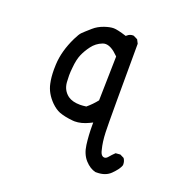

<svg xmlns="http://www.w3.org/2000/svg" viewBox="-101 -507 702 720"><g transform="rotate(20 250.0 -147.0)"><path d="M237.8 -100.6Q222.7 -98.6 213.4 -98.6Q183.1 -98.6 165 -111.3Q140.6 -129.4 138.2 -161.6Q137.2 -173.3 137.2 -188.2Q137.2 -203.1 139.2 -220.2Q142.1 -252.9 150.9 -273.2Q159.7 -293.5 174.3 -313Q189.9 -334 213.9 -343.3Q219.7 -345.7 226.1 -345.7Q248.5 -345.7 276.4 -317.4L278.8 -314.9L274.9 -138.7Q258.8 -118.2 237.8 -100.6ZM312 -411.1Q298.8 -411.1 289.6 -402.8L286.1 -399.9Q249 -411.6 234.4 -411.6Q219.7 -411.6 198.2 -404.3Q174.3 -396 157.7 -381.3Q133.8 -360.4 126 -352.5Q118.7 -345.2 107.9 -323.2Q79.1 -264.2 76.7 -209.5Q76.2 -199.7 76.2 -190.4Q76.2 -158.7 81.5 -134.8Q88.9 -98.6 119.1 -68.4Q136.7 -51.3 153.3 -44.9Q175.8 -36.6 207 -33.7Q210.9 -33.2 215.3 -33.2Q241.7 -33.2 271 -47.4L282.7 -53.2V-40Q282.7 -1.5 287.4 34.4Q292 70.3 312 92.3Q331.1 113.3 353.5 118.7Q356.4 118.7 358.9 118.7Q394 118.7 414.1 98.6Q436.5 76.2 441.9 60.5Q442.4 58.6 442.4 56.6Q442.4 43 435.1 32.7L419.4 24.9L400.9 26.4Q389.6 37.1 379.9 48.8Q373.5 56.2 366.7 56.2Q357.9 56.2 352.5 46.4Q349.6 41 347.7 31.7Q340.3 3.9 338.9 -34.7Q337.9 -57.6 337.9 -160.2Q337.9 -262.7 338.4 -387.7L330.6 -402.8L314.9 -410.6Q313.5 -411.1 312 -411.1Z"/></g></svg>

Font: NaikaiFont
Style: Light
Weight: 300
Version: Version 1.89